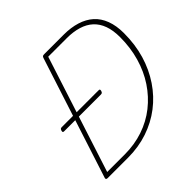

<svg xmlns="http://www.w3.org/2000/svg" viewBox="-240 -1222 1446 1446"><g transform="rotate(-45 483.5 -499.0)"><path d="M108 0Q90 0 93 -15L406 -982Q409 -990 413 -994Q417 -998 430 -998H639Q714 -998 775.5 -979Q837 -960 879.5 -922Q922 -884 944.5 -824.5Q967 -765 967 -686Q967 -565 936.5 -461.5Q906 -358 848.5 -272.5Q791 -187 712 -126.5Q633 -66 535 -33Q437 0 325 0ZM138 -35H325Q429 -35 521 -66Q613 -97 687 -155.5Q761 -214 814.5 -294.5Q868 -375 896.5 -474Q925 -573 925 -685Q925 -757 906 -809.5Q887 -862 850 -896Q813 -930 758.5 -946.5Q704 -963 636 -963H438ZM126 -481Q116 -481 114 -485.5Q112 -490 115 -500Q118 -509 122.5 -512.5Q127 -516 136 -516H526Q537 -516 538.5 -511.5Q540 -507 538 -499Q535 -489 530.5 -485Q526 -481 516 -481Z"/></g></svg>

Font: Playwrite MX Thin
Style: Regular
Weight: 250
Designer: Veronika Burian, José Scaglione
Foundry: TypeTogether
Version: Version 1.002